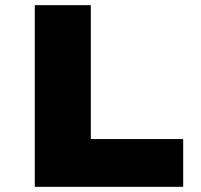

<svg xmlns="http://www.w3.org/2000/svg" viewBox="-20 -720 776 740"><path d="M114 0V-700H330V-184H686V0Z"/></svg>

Font: Lexend Exa Black
Style: Regular
Weight: 900
Designer: Bonnie Shaver-Troup, Thomas Jockin
Foundry: Lexend
Version: Version 1.007